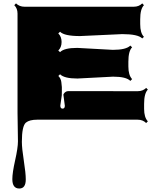

<svg xmlns="http://www.w3.org/2000/svg" viewBox="-20 -688 914 1102"><path d="M352.1 -81.1 344.2 -141.6V-147Q354.5 -165 372.1 -165L770.5 -164.6Q800.3 -164.6 818.8 -183.6L828.6 -173.8Q807.1 -152.3 807.1 -91.8Q807.1 -91.8 807.1 -63.5Q807.1 -14.2 828.6 8.3L818.8 18.1Q799.8 -1 770.5 -1H192.9Q149.4 -1 128.9 15.6Q105.5 35.2 105.5 126Q105.5 162.6 116.7 234.1Q127.9 305.7 127.9 341.8Q127.9 394 90.8 394Q50.8 394 50.8 340.3Q50.8 303.7 66.9 231.9Q83 160.2 83 123L80.6 -40.5V-609.9Q80.6 -640.1 62 -658.2L71.8 -668.5Q91.8 -649.4 120.6 -649.4H747.6Q777.3 -649.4 796.4 -668.5L806.2 -658.2Q784.7 -636.7 784.7 -577.1V-549.8Q784.7 -497.6 806.2 -476.6L796.4 -467.3Q772 -492.2 681.6 -492.2L439 -481Q349.1 -481 324.7 -505.9L314.5 -496.1Q333.5 -477.5 333.5 -447Q333.5 -416.5 314.5 -397.9L324.7 -388.7Q348.1 -413.1 423.3 -413.1L627.9 -401.9Q703.6 -401.9 728 -426.3L738.3 -416.5Q716.8 -395 716.8 -334V-306.6Q716.8 -256.3 738.3 -233.9L728 -223.6Q704.6 -248 628.9 -248L424.3 -237.3Q349.1 -237.3 324.7 -261.7L314.9 -252Q329.6 -237.3 332 -217Q334.5 -196.8 335 -188.2Q335.4 -179.7 335 -161.9Q334.5 -144 334.5 -140.6L326.2 -82Q326.2 -64.5 339.1 -64.5Q352.1 -64.5 352.1 -81.1Z"/></svg>

Font: Nosifer
Style: Regular
Weight: 400
Version: Version 001.002